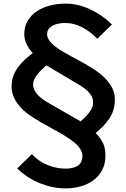

<svg xmlns="http://www.w3.org/2000/svg" viewBox="-20 -839 697 1060"><path d="M614 -290Q614 -229 583.5 -184.5Q553 -140 508 -105Q534 -78 548 -50.5Q562 -23 562 19Q562 67 543.5 101Q525 135 494 157.5Q463 180 423 190.5Q383 201 341 201Q272 201 201.5 173Q131 145 75 91L156 12Q194 53 243.5 72.5Q293 92 341 92Q385 92 410 75.5Q435 59 435 18Q435 7 429 -5.5Q423 -18 415 -28Q398 -48 375 -64.5Q352 -81 324 -98Q295 -115 264 -131.5Q233 -148 204 -165Q173 -183 144 -203Q115 -223 93 -247Q71 -271 57.5 -299.5Q44 -328 44 -363Q44 -394 54 -420.5Q64 -447 80.5 -469.5Q97 -492 118 -510.5Q139 -529 161 -546Q141 -567 127.5 -594Q114 -621 114 -651Q114 -693 133 -724.5Q152 -756 183.5 -777Q215 -798 256 -808.5Q297 -819 341 -819Q410 -819 477 -788Q544 -757 598 -704L517 -625Q479 -665 433.5 -688.5Q388 -712 341 -712Q294 -712 267 -695.5Q240 -679 240 -650Q240 -618 284 -583Q297 -573 311 -564Q325 -555 341 -546Q358 -536 375 -527Q392 -518 410 -508Q446 -489 482 -467Q518 -445 547.5 -419Q577 -393 595.5 -361Q614 -329 614 -290ZM494 -274Q494 -293 485 -309Q476 -325 462 -338Q448 -351 431.5 -361.5Q415 -372 400 -381L236 -478Q224 -468 211.5 -456Q199 -444 188 -430.5Q177 -417 170 -402.5Q163 -388 163 -373Q163 -356 170.5 -341Q178 -326 190 -313.5Q202 -301 217.5 -290Q233 -279 249 -270L425 -169Q437 -179 449 -191Q461 -203 471 -216Q481 -229 487.5 -243.5Q494 -258 494 -274Z"/></svg>

Font: Sinkin Sans 500 Medium
Style: 500 Medium
Weight: 500
Designer: Keith Bates
Foundry: K-Type
Version: Sinkin Sans (version 1.0)  by Keith Bates   •   © 2014   www